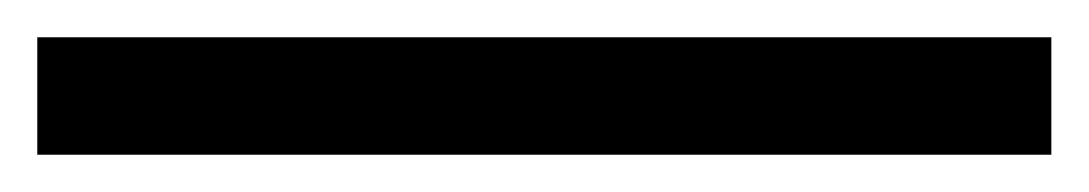

<svg xmlns="http://www.w3.org/2000/svg" viewBox="-20 33 584 103"><path d="M544 53V116H0V53Z"/></svg>

Font: Minipax
Style: Bold
Weight: 500
Designer: Raphaël Ronot, Igor Stepanchenko (Cyrillic)
Foundry: steppetype
Version: Version 1.002